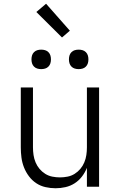

<svg xmlns="http://www.w3.org/2000/svg" viewBox="-20 -997 640 1025"><path d="M277 8Q250 8 223 2Q196 -4 173.5 -19Q151 -34 134.5 -56Q118 -78 108 -103.5Q98 -129 94.5 -156Q91 -183 91 -210V-530H156V-210Q156 -190 159 -169.5Q162 -149 170 -130Q178 -111 191 -95.5Q204 -80 221.5 -69Q239 -58 259.5 -54Q280 -50 300 -50Q320 -50 340.5 -54Q361 -58 378.5 -69Q396 -80 409 -95.5Q422 -111 430 -130Q438 -149 441 -169.5Q444 -190 444 -210V-530H509V0H444V-101Q434 -76 417.5 -54.5Q401 -33 378.5 -18.5Q356 -4 329.5 2Q303 8 277 8ZM400 -628Q389 -628 379 -631Q369 -634 361.5 -641.5Q354 -649 351 -659Q348 -669 348 -680Q348 -691 351 -701Q354 -711 361.5 -718.5Q369 -726 379 -729Q389 -732 400 -732Q411 -732 421 -729Q431 -726 438.5 -718.5Q446 -711 449 -701Q452 -691 452 -680Q452 -669 449 -659Q446 -649 438.5 -641.5Q431 -634 421 -631Q411 -628 400 -628ZM200 -628Q189 -628 179 -631Q169 -634 161.5 -641.5Q154 -649 151 -659Q148 -669 148 -680Q148 -691 151 -701Q154 -711 161.5 -718.5Q169 -726 179 -729Q189 -732 200 -732Q211 -732 221 -729Q231 -726 238.5 -718.5Q246 -711 249 -701Q252 -691 252 -680Q252 -669 249 -659Q246 -649 238.5 -641.5Q231 -634 221 -631Q211 -628 200 -628ZM311 -797 174 -933 226 -977 353 -833Z"/></svg>

Font: Iosevka Curly Light Extended
Style: Regular
Weight: 300
Width: 7
Monospace: yes
Designer: Belleve Invis
Foundry: Belleve Invis
Version: Version 11.1.0; ttfautohint (v1.8.3)